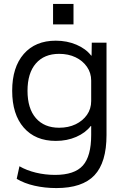

<svg xmlns="http://www.w3.org/2000/svg" viewBox="-20 -737 647 977"><path d="M267 220Q208 220 155.5 208Q103 196 65 173L79 109Q115 130 162.5 141.5Q210 153 260 153Q359 153 401.5 105.5Q444 58 444 -50V-96H442Q415 -61 368 -40.5Q321 -20 264 -20Q160 -20 101 -87.5Q42 -155 42 -275Q42 -395 101 -462.5Q160 -530 264 -530Q321 -530 369 -509.5Q417 -489 444 -454H446L447 -520H522V-50Q522 90 460.5 155Q399 220 267 220ZM281 -87Q328 -87 364.5 -104.5Q401 -122 422.5 -152.5Q444 -183 444 -223V-327Q444 -366 422.5 -397Q401 -428 364.5 -445.5Q328 -463 281 -463Q205 -463 162.5 -414Q120 -365 120 -275Q120 -185 162.5 -136Q205 -87 281 -87ZM250 -613V-717H354V-613Z"/></svg>

Font: M PLUS 1
Style: Regular
Weight: 400
Designer: Coji Morishita
Foundry: UNDERFOREST DESIGN
Version: Version 1.001